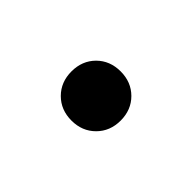

<svg xmlns="http://www.w3.org/2000/svg" viewBox="-31 -487 342 342"><g transform="rotate(-45 140.0 -316.0)"><path d="M95.7 -271.5Q78.1 -289.1 78.1 -315.9Q78.1 -342.8 95.7 -360.4Q113.3 -377.9 140.1 -377.9Q167 -377.9 184.6 -360.4Q202.1 -342.8 202.1 -315.9Q202.1 -289.1 184.6 -271.5Q167 -253.9 140.1 -253.9Q113.3 -253.9 95.7 -271.5Z"/></g></svg>

Font: Flanker Steampunk
Style: Regular
Weight: 400
Designer: Alexey Kryukov, Leonardo Di Lena
Foundry: Alexey Kryukov, Leonardo Di Lena
Version: 1.210